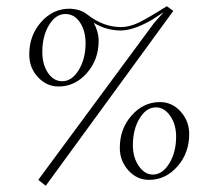

<svg xmlns="http://www.w3.org/2000/svg" viewBox="-20 -573 646 617"><path d="M494 -245Q533 -245 560.5 -214.5Q588 -184 588 -142Q588 -81 550 -38Q512 5 459 5Q420 5 392.5 -25.5Q365 -56 365 -98Q365 -159 403 -202Q441 -245 494 -245ZM407 -106Q407 -67 426 -39.5Q445 -12 471 -12Q502 -12 524 -48Q546 -84 546 -134Q546 -173 527 -200.5Q508 -228 481 -228Q450 -228 428.5 -192.5Q407 -157 407 -106ZM203 -545Q239 -544 261 -526Q312 -486 369 -486Q396 -486 426 -500.5Q456 -515 516 -553L537 -538L127 24L103 5L475 -499L506 -534L468 -509Q408 -475 368 -475Q321 -475 281 -500Q297 -471 297 -442Q297 -381 259 -338Q221 -295 168 -295Q130 -295 102 -325Q74 -355 74 -398Q74 -459 112 -502Q150 -545 203 -545ZM116 -406Q116 -366 134 -339Q152 -312 180 -312Q211 -312 233 -348Q255 -384 255 -434Q255 -474 237 -501Q219 -528 190 -528Q159 -528 137.5 -492.5Q116 -457 116 -406Z"/></svg>

Font: Kleymissky
Style: Regular
Weight: 500
Italic angle: -8°
Designer: gluk
Foundry: gluk
Version: Version 0.283